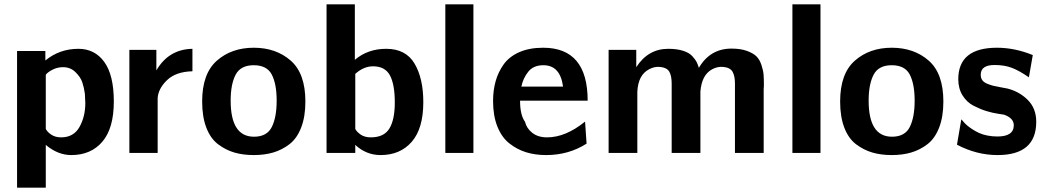

<svg xmlns="http://www.w3.org/2000/svg" viewBox="-20 -708 4845 889"><path d="M59 161V-472H190V-428Q256 -482 343 -482Q419 -482 463 -421Q507 -360 507 -238Q507 -114 454 -52Q401 10 310 10Q248 10 192 -37V161ZM192 -362V-315V-111Q199 -97 217.5 -84.5Q236 -72 263 -72Q321 -72 348 -120Q375 -168 375 -231Q375 -244 373 -274Q369 -303 361 -327Q353 -351 329.5 -374Q306 -397 272 -397Q246 -397 223.5 -385.5Q201 -374 192 -362Z M579 0V-477H704V-426V-382Q761 -480 871 -482V-378Q794 -376 753.5 -337Q713 -298 710 -254V0Z M916 -238Q916 -367 984 -427Q1052 -487 1155 -487Q1258 -487 1326 -427.5Q1394 -368 1394 -238Q1394 -168 1374.5 -117.5Q1355 -67 1320.5 -40.5Q1286 -14 1245.5 -2Q1205 10 1155 10Q1106 10 1066 -1.5Q1026 -13 990.5 -39.5Q955 -66 935.5 -116.5Q916 -167 916 -238ZM1048 -242Q1048 -75 1156 -75Q1216 -75 1238.5 -120Q1261 -165 1261 -242Q1261 -319 1238.5 -362.5Q1216 -406 1155 -406Q1094 -406 1071 -362Q1048 -318 1048 -242Z M1492 0V-688H1623V-431Q1683 -482 1768 -482Q1859 -482 1899.5 -413.5Q1940 -345 1940 -235Q1940 -113 1886.5 -51.5Q1833 10 1742 10Q1676 10 1625 -37V0ZM1625 -111Q1632 -97 1650.5 -84.5Q1669 -72 1697 -72Q1758 -72 1783 -113Q1808 -154 1808 -233Q1808 -317 1785.5 -359Q1763 -401 1707 -401Q1664 -401 1625 -366V-336V-166Z M2042 0V-688H2172V0Z M2263 -240Q2263 -290 2275 -332.5Q2287 -375 2312.5 -410.5Q2338 -446 2384.5 -466.5Q2431 -487 2495 -487Q2701 -487 2701 -242H2388Q2388 -175 2411 -144Q2418 -114 2444.5 -93Q2471 -72 2513 -72Q2599 -72 2689 -145L2696 -43Q2613 10 2509 10Q2458 10 2416 -3Q2374 -16 2338.5 -44Q2303 -72 2283 -122Q2263 -172 2263 -240ZM2394 -307H2587Q2574 -406 2496 -406Q2450 -406 2426 -376Q2402 -346 2394 -307Z M2798 0V-477H2926V-397Q2981 -482 3074 -482Q3114 -482 3142.5 -473Q3171 -464 3185.5 -448Q3200 -432 3205.5 -421Q3211 -410 3216 -394Q3268 -483 3367 -483Q3409 -483 3438 -472.5Q3467 -462 3482 -447.5Q3497 -433 3505.5 -407.5Q3514 -382 3515.5 -362.5Q3517 -343 3517 -312Q3517 -309 3516.5 -303.5Q3516 -298 3516 -296V0H3383V-321Q3383 -356 3372 -375.5Q3361 -395 3330 -398Q3302 -401 3277 -387Q3229 -361 3223 -284V0H3090V-321Q3090 -357 3079 -376Q3068 -395 3037 -398Q3010 -401 2985 -387Q2935 -361 2931 -284V-283V0Z M3649 0V-688H3779V0Z M3870 -238Q3870 -367 3938 -427Q4006 -487 4109 -487Q4212 -487 4280 -427.5Q4348 -368 4348 -238Q4348 -168 4328.5 -117.5Q4309 -67 4274.5 -40.5Q4240 -14 4199.5 -2Q4159 10 4109 10Q4060 10 4020 -1.5Q3980 -13 3944.5 -39.5Q3909 -66 3889.5 -116.5Q3870 -167 3870 -238ZM4002 -242Q4002 -75 4110 -75Q4170 -75 4192.5 -120Q4215 -165 4215 -242Q4215 -319 4192.5 -362.5Q4170 -406 4109 -406Q4048 -406 4025 -362Q4002 -318 4002 -242Z M4411 -38 4431 -155Q4431 -156 4434 -152.5Q4437 -149 4443.5 -141.5Q4450 -134 4459.5 -126Q4469 -118 4483 -109Q4497 -100 4513 -92.5Q4529 -85 4551.5 -80.5Q4574 -76 4598 -76Q4674 -76 4674 -128Q4674 -161 4629 -177L4603 -181Q4576 -185 4548 -193.5Q4520 -202 4488.5 -218Q4457 -234 4437 -266Q4417 -298 4417 -341Q4417 -487 4596 -487Q4679 -487 4762 -453L4744 -350Q4699 -381 4665 -394Q4631 -407 4585 -407Q4521 -407 4521 -362Q4521 -347 4528 -337Q4535 -327 4550.5 -320.5Q4566 -314 4578.5 -311Q4591 -308 4613 -304Q4635 -300 4645 -298Q4700 -284 4739 -245Q4778 -206 4778 -144Q4778 10 4599 10Q4502 10 4411 -38Z"/></svg>

Font: Coval
Style: ExtraBold
Weight: 800
Foundry: Context Ltd
Version: Version 001.000